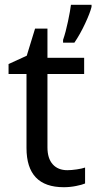

<svg xmlns="http://www.w3.org/2000/svg" viewBox="-20 -780 406 810"><path d="M264.2 -62Q281.2 -62 304.2 -65.4Q327.1 -68.8 338.9 -73.2V-5.9Q326.7 -0.5 301 4.6Q275.4 9.8 249 9.8Q91.8 9.8 91.8 -155.8V-467.8H16.1V-509.8L92.8 -544.9L127.9 -659.2H180.2V-536.1H335V-467.8H180.2V-158.2Q180.2 -111.8 202.4 -86.9Q224.6 -62 264.2 -62ZM246.1 -611.8Q257.3 -644 266.8 -689.5Q276.4 -734.9 279.3 -759.8H366.2V-751Q359.9 -725.1 338.9 -680.2Q317.9 -635.3 293.9 -600.1H246.1Z"/></svg>

Font: Noto Sans Southeast Asian
Style: Regular
Weight: 400
Designer: Monotype Design Team
Foundry: Monotype Imaging Inc.
Version: Version 1.06 uh; ttfautohint (v1.4.1)